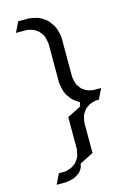

<svg xmlns="http://www.w3.org/2000/svg" viewBox="-123 -737 612 923"><g transform="rotate(-15 183.5 -275.5)"><path d="M40 127.9 64.9 77.1H88.9L101.1 76.2L119.1 70.8L130.9 65.9L148.9 54.2L154.8 46.9L167 29.8L171.9 18.1L175.8 0L178.2 -12.2V-171.9L246.1 -206.1L251 -227.1L247.1 -229L221.2 -247.1L212.9 -255.9L194.8 -280.8L187 -298.8L181.2 -324.2L178.2 -341.8V-539.1L175.8 -550.8L171.9 -568.8L167 -581.1L154.8 -598.1L148.9 -605L130.9 -617.2L119.1 -622.1L101.1 -627L88.9 -627.9H40L64.9 -679.2H117.2L133.8 -676.8L160.2 -670.9L176.8 -663.1L203.1 -645L210.9 -636.2L229 -610.8L236.8 -592.8L243.2 -567.9L246.1 -549.8V-354L248 -341.8L252 -324.2L256.8 -312L269 -294.9L274.9 -288.1L293 -275.9L305.2 -271L323.2 -267.1L335 -266.1H367.2L341.8 -214.8H335L323.2 -213.9L305.2 -209L293 -204.1L274.9 -191.9L269 -185.1L256.8 -168L252 -155.8L248 -138.2L246.1 -126V24.9L178.2 59.1L173.8 77.1L168.9 85.9L160.2 98.1L155.8 102.1L143.1 110.8L126 120.1L100.1 126L83 127.9Z"/></g></svg>

Font: Petahja
Style: Regular
Weight: 400
Designer: T. Christopher White
Version: Version 1.1